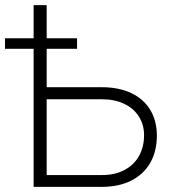

<svg xmlns="http://www.w3.org/2000/svg" viewBox="-41 -727 679 747"><path d="M569.3 -199.2Q569.3 -139.2 543.9 -94.2Q518.6 -49.3 470.2 -24.7Q421.9 0 355.5 0H89.8V-537.1H-21.5V-578.1H89.8V-707H140.6V-578.1H258.8V-537.1H140.6V-387.7H355.5Q421.9 -387.7 470 -364.7Q518.1 -341.8 543.7 -299.3Q569.3 -256.8 569.3 -199.2ZM355.5 -45.9Q406.2 -45.9 443.4 -65.7Q480.5 -85.4 500 -120.6Q519.5 -155.8 519.5 -201.2Q519.5 -241.7 499.5 -273.4Q479.5 -305.2 442.4 -323Q405.3 -340.8 355.5 -340.8H140.6V-45.9Z"/></svg>

Font: Pretendard ExtraLight
Style: Regular
Weight: 200
Designer: Base glyphs from Inter by Rasmus Andersson; Hangeul glyphs from Noto Sans CJK(Source Han Sans) by Jang Soo-young and Kan
Foundry: Kil Hyung-jin
Version: Version 1.309